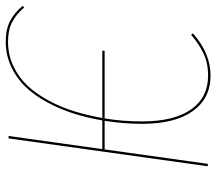

<svg xmlns="http://www.w3.org/2000/svg" viewBox="-62 -668 740 656"><g transform="rotate(-90 308.0 -340.0)"><path d="M494.1 -690.4Q536.1 -690.4 564.7 -675.3Q593.3 -660.2 615.7 -632.8L610.8 -627Q588.4 -653.8 561 -668.2Q533.7 -682.6 493.7 -682.6Q448.7 -682.6 409.9 -664.3Q371.1 -646 342.8 -615.5Q314.5 -585 292 -543Q269.5 -501 255.6 -455.8Q241.7 -410.6 232.9 -360.4H462.9L462.4 -352.5H231.4Q221.2 -291 221.2 -225.1Q221.2 -115.2 262.2 -57.1Q303.2 1 377.4 1Q420.9 1 453.9 -14.9Q486.8 -30.8 517.1 -57.1L522 -50.8Q454.1 9.3 377.4 9.3Q299.8 9.3 256.3 -51.5Q212.9 -112.3 212.9 -224.6Q212.9 -286.6 223.1 -352.5H125.5L76.2 0H67.9L163.1 -680.7H171.4L126.5 -360.4H224.6Q233.4 -411.6 248 -458Q262.7 -504.4 285.9 -547.6Q309.1 -590.8 338.4 -621.8Q367.7 -652.8 407.7 -671.6Q447.8 -690.4 494.1 -690.4Z"/></g></svg>

Font: Fira Sans Compressed Eight
Style: Italic
Weight: 100
Width: 3
Italic angle: -8°
Designer: Carrois Corporate & Edenspiekermann AG
Foundry: Carrois Corporate GbR & Edenspiekermann AG
Version: Version 4.203;PS 004.203;hotconv 1.0.88;makeotf.lib2.5.64775